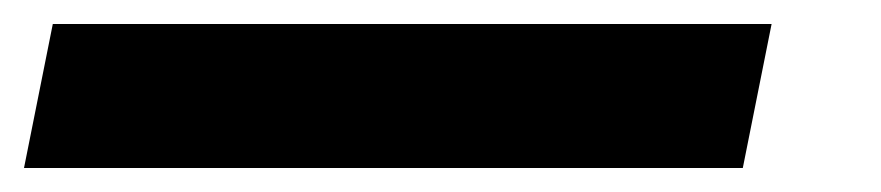

<svg xmlns="http://www.w3.org/2000/svg" viewBox="-115 64 734 160"><path d="M504 204H-95L-71 84H528Z"/></svg>

Font: Argentum Sans Black
Style: Italic
Weight: 900
Italic angle: -11°
Designer: Julieta Ulanovsky (font), Cristiano Sobral (main changes and remaster)
Foundry: Julieta Ulanovsky (font), Cristiano Sobral (main changes and remaster)
Version: Version 2.007;June 15, 2022;FontCreator 14.0.0.2814 64-bit; 